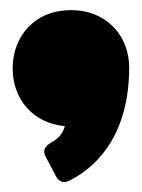

<svg xmlns="http://www.w3.org/2000/svg" viewBox="-20 -241 280 379"><path d="M70 68 90 106C96 118 105 121 116 116C179 85 234 17 235 -105V-107C235 -171 190 -221 120 -221C49 -221 5 -170 5 -106C5 -46 44 2 108 8C104 23 95 33 80 41C68 48 64 57 70 68Z"/></svg>

Font: Malmofest Black-Rounded
Style: Regular
Weight: 800
Designer: Jonny Pinhorn (Poppins), Kolossal
Version: Version 1.004;Glyphs 3.1.2 (3151)